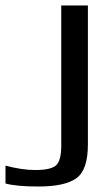

<svg xmlns="http://www.w3.org/2000/svg" viewBox="-37 -669 387 699"><path d="M91 -50Q148 -50 167 -67Q186 -84 186 -139V-649H283V-143Q283 -50 241 -20Q199 10 103 10Q22 10 -17 -1V-66Q43 -50 91 -50Z"/></svg>

Font: Gamestation Display
Style: Regular
Weight: 400
Designer: Jonas Hecksher
Foundry: Jonas Hecksher, Playtypeª, e-types AS
Version: Version 1.003